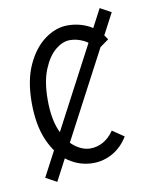

<svg xmlns="http://www.w3.org/2000/svg" viewBox="-74 -614 545 721"><g transform="rotate(-10 199.0 -253.5)"><path d="M43 -255Q43 -340 70 -398.5Q97 -457 139 -487.5Q181 -518 225 -518Q268 -518 304.5 -500Q341 -482 367 -440L321 -407Q302 -437 276.5 -449.5Q251 -462 224 -462Q197 -462 169.5 -439.5Q142 -417 123 -371Q104 -325 104 -255Q104 -184 123.5 -138Q143 -92 172 -70Q201 -48 231 -48Q257 -48 280 -61Q303 -74 321 -100L365 -70Q341 -31 306 -11.5Q271 8 232 8Q181 8 138 -21.5Q95 -51 69 -110Q43 -169 43 -255ZM356 -561 398 -538 86 54 44 31Z"/></g></svg>

Font: Radio Canada Condensed Light
Style: Regular
Weight: 300
Width: 3
Designer: Charles Daoud, Etienne Aubert Bonn, Alexandre Saumier Demers, Jacques Le Bailly
Foundry: Radio-Canada
Version: Version 2.104; ttfautohint (v1.8.4.7-5d5b);gftools[0.9.28.de